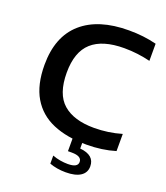

<svg xmlns="http://www.w3.org/2000/svg" viewBox="-170 -865 1032 1195"><g transform="rotate(20 346.0 -267.5)"><path d="M470 9.5Q339.5 9.5 246.8 -30Q154 -69.5 104.5 -153.2Q55 -237 55 -368.5Q55 -555.5 165 -652.5Q275 -749.5 477 -749.5Q527 -749.5 571.5 -744.2Q616 -739 660 -728V-614.5Q619.5 -624.5 576.2 -630Q533 -635.5 487 -635.5Q344 -635.5 272.8 -571.5Q201.5 -507.5 201.5 -370.5Q201.5 -228.5 272.8 -166.5Q344 -104.5 478 -104.5Q571.5 -104.5 660 -130.5V-17Q572.5 9.5 470 9.5ZM407 215.5Q348.5 215.5 299.5 197.5V144Q326 154 351.8 158.2Q377.5 162.5 401.5 162.5Q467.5 162.5 467.5 125.5Q467.5 87 401.5 87H376V-10H442V45.5Q539 54.5 539 129Q539 170.5 505 193Q471 215.5 407 215.5Z"/></g></svg>

Font: Encode Sans Expanded SemiBold
Style: Regular
Weight: 600
Width: 7
Designer: Multiple Designers
Foundry: Impallari Type
Version: Version 3.000; ttfautohint (v1.8.3) -l 8 -r 50 -G 200 -x 14 